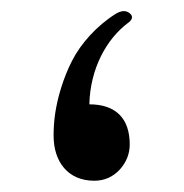

<svg xmlns="http://www.w3.org/2000/svg" viewBox="-20 -321 326 341"><path d="M147.5 0C165.5 0 180.7 -6.8 192.9 -20C204.6 -33.2 210.4 -47.9 210.4 -64.5C210.4 -110.8 185.5 -135.7 138.7 -135.7C140.1 -198.7 168.9 -252 208.5 -281.2C209 -281.7 210 -282.2 210.4 -282.7C215.8 -288.1 215.8 -293 210.4 -297.4C204.1 -302.7 195.8 -302.7 185.5 -296.4C151.9 -275.4 123.5 -243.7 107.9 -212.9C100.1 -197.8 93.8 -181.6 88.4 -164.6C78.1 -130.9 75.2 -105 75.2 -80.1C75.2 -33.7 100.6 0 147.5 0Z"/></svg>

Font: Parastoo
Style: Regular
Weight: 400
Foundry: Saber Rastikerdar (saber.rastikerdar@gmail.com)
Version: Version 2.0.1